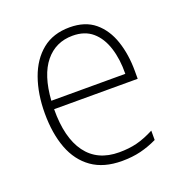

<svg xmlns="http://www.w3.org/2000/svg" viewBox="-105 -631 697 734"><g transform="rotate(-20 243.5 -264.5)"><path d="M255 -539Q318 -539 357 -506.5Q396 -474 414.5 -419Q433 -364 433 -297V-265H93Q92 -149 137.5 -87Q183 -25 271 -25Q311 -25 343 -33Q375 -41 414 -61V-23Q381 -7 346.5 1.5Q312 10 270 10Q196 10 148 -24Q100 -58 77 -119Q54 -180 54 -262Q54 -341 76.5 -404Q99 -467 143.5 -503Q188 -539 255 -539ZM255 -505Q186 -505 143.5 -453Q101 -401 94 -299H395Q396 -358 381 -405Q366 -452 335 -478.5Q304 -505 255 -505Z"/></g></svg>

Font: Noto Sans Georgian SemiCondensed ExtraLight
Style: Regular
Weight: 200
Width: 4
Designer: Monotype Design Team, Akaki Razmadze
Foundry: Google LLC
Version: Version 2.005; ttfautohint (v1.8.4.7-5d5b)